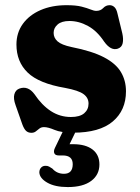

<svg xmlns="http://www.w3.org/2000/svg" viewBox="-20 -512 552 759"><path d="M254.5 -429Q223.5 -429 207.8 -415.2Q192 -401.5 192 -382Q192 -362.5 207.5 -348.5Q223 -334.5 263 -326Q344 -310 391 -285.5Q438 -261 458 -227.2Q478 -193.5 478 -151Q478 -76 425.8 -31.8Q373.5 12.5 269.5 12.5Q221.5 12.5 195.8 1.5Q170 -9.5 154 -9.5Q143 -9.5 135.8 -3.8Q128.5 2 121.5 7.5Q114.5 13 104 13Q91.5 13 83.2 5.5Q75 -2 68 -21L41.5 -96.5Q32 -122.5 36.8 -139.5Q41.5 -156.5 57 -162Q90.5 -174 116 -140Q145.5 -96 181.2 -72.8Q217 -49.5 260.5 -49.5Q295.5 -49.5 312.8 -64.2Q330 -79 330 -102.5Q330 -125.5 310.2 -140Q290.5 -154.5 237.5 -164.5Q134 -182 89.5 -225Q45 -268 45 -336Q45 -382.5 70.2 -417.5Q95.5 -452.5 140.2 -472Q185 -491.5 243 -491.5Q280 -491.5 302.5 -485.8Q325 -480 338.2 -474.5Q351.5 -469 360.5 -469Q377.5 -469 388 -480.2Q398.5 -491.5 413.5 -491.5Q424 -491.5 432.2 -484Q440.5 -476.5 444.5 -458L463.5 -380Q468.5 -357.5 465 -341.2Q461.5 -325 445.5 -319.5Q418.5 -310.5 392 -347Q364 -389.5 328 -409.2Q292 -429 254.5 -429ZM236 -8H287L255 58Q261.5 58 269 58Q318.5 58 345.8 79Q373 100 373 138Q373 179 340.5 203.2Q308 227.5 248 227.5Q197.5 227.5 167.2 210.2Q137 193 135.5 170Q135.5 158 142.2 150.8Q149 143.5 159 143.5Q167.5 143 174 146.5Q180.5 150 187 154.5Q205 175 233 175Q267.5 175 267.5 137Q267.5 102.5 228 102.5H212.5Q198.5 102.5 194.8 94Q191 85.5 197 73Z"/></svg>

Font: Fraunces 9pt S050
Style: Bold
Weight: 700
Version: Version 1.000; ttfautohint (v1.8.3)